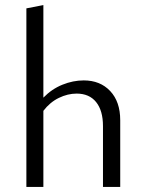

<svg xmlns="http://www.w3.org/2000/svg" viewBox="-20 -737 575 757"><path d="M282 -368Q247 -368 212 -351Q177 -334 151 -300V0H84V-704L151 -717V-352Q184 -386 226 -403Q268 -420 310 -420Q375 -420 414.5 -378Q454 -336 454 -263V0H386V-240Q386 -301 359 -334.5Q332 -368 282 -368Z"/></svg>

Font: QiushuiShotai Bright
Style: Regular
Weight: 400
Designer: Christian Thalmann (Catharsis Fonts)
Version: Version 1.250;